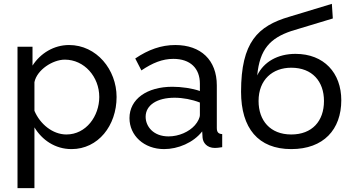

<svg xmlns="http://www.w3.org/2000/svg" viewBox="-20 -765 1830 998"><path d="M159 -103C198 -38 266 10 352 10C490 10 586 -112 586 -261C586 -403 482 -531 339 -531C260 -531 190 -488 149 -424V-522H71V213H159ZM496 -261C496 -162 428 -66 325 -66C254 -66 188 -120 159 -189V-338C172 -402 254 -455 317 -455C418 -455 496 -366 496 -261Z M653 -151C653 -61 728 10 833 10C905 10 985 -23 1031 -82L1033 -49C1035 -24 1055 4 1097 4C1105 4 1117 3 1135 0V-68C1115 -69 1107 -78 1107 -100V-321C1107 -453 1024 -531 891 -531C818 -531 751 -507 683 -461L715 -399C773 -438 824 -459 881 -459C969 -459 1019 -410 1019 -330V-292C979 -306 923 -314 876 -314C744 -314 653 -250 653 -151ZM993 -114C963 -80 910 -56 856 -56C777 -56 737 -108 737 -158C737 -219 797 -257 887 -257C931 -257 978 -248 1019 -232V-167C1019 -154 1009 -132 993 -114Z M1494 10C1662 10 1754 -92 1754 -244C1754 -386 1664 -485 1516 -485C1424 -485 1351 -444 1317 -373C1330 -510 1385 -567 1495 -604L1710 -669L1705 -745L1484 -678C1320 -630 1233 -546 1233 -288C1233 -99 1322 10 1494 10ZM1494 -66C1384 -66 1324 -139 1324 -240C1324 -351 1397 -413 1494 -413C1603 -413 1664 -342 1664 -240C1664 -135 1602 -66 1494 -66Z"/></svg>

Font: FIGSv2-sans-serif Medium
Style: Regular
Weight: 500
Designer: Matt McInerney, Pablo Impallari, Rodrigo Fuenzalida,Mirko Velimirovic
Foundry: Matt McInerney, Pablo Impallari, Rodrigo Fuenzalida
Version: Version 4.021;hotconv 1.0.109;makeotfexe 2.5.65596